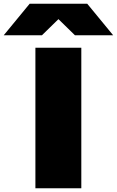

<svg xmlns="http://www.w3.org/2000/svg" viewBox="-126 -1005 624 1025"><path d="M63 0V-750H308.1V0ZM32.2 -984.9H339.8L478 -816.9H273.9L186 -902.8L98.1 -816.9H-106Z"/></svg>

Font: Mattone
Style: Bold
Weight: 700
Width: 6
Designer: Nunzio Mazzaferro
Foundry: Collletttivo
Version: Version 2.000;Glyphs 3.2 (3217)